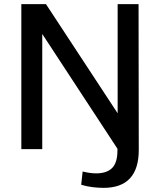

<svg xmlns="http://www.w3.org/2000/svg" viewBox="-20 -720 772 927"><path d="M480 187Q454 187 426 183.5Q398 180 372 172L379 108Q395 112 411.5 114.5Q428 117 444 117Q496 117 521.5 91Q547 65 547 7V-2L184 -556V0H83V-700H202L548 -173V-700H649L650 4Q650 95 607.5 141Q565 187 480 187Z"/></svg>

Font: Pathway Extreme 28pt Medium
Style: Regular
Weight: 500
Designer: Eduardo Rodriguez Tunni
Foundry: Eduardo Rodriguez Tunni
Version: Version 1.001;gftools[0.9.26]